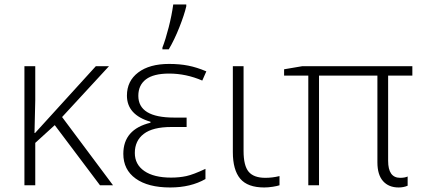

<svg xmlns="http://www.w3.org/2000/svg" viewBox="-20 -826 1886 856"><path d="M136.2 -232.9 407.2 -530.8H465.8L256.8 -304.2L483.9 0H425.8L224.1 -268.1L137.2 -189V0H88.9V-530.8H137.2V-378.9L133.8 -232.9Z M812 -301.8V-259.8H743.7Q661.1 -259.8 621.1 -229.2Q581.1 -198.7 581.1 -144Q581.1 -92.8 623.5 -63.5Q666 -34.2 742.7 -34.2Q779.8 -34.2 811 -41Q842.3 -47.9 896 -73.2V-27.8Q830.1 9.8 738.8 9.8Q640.1 9.8 585 -29.8Q529.8 -69.3 529.8 -140.1Q529.8 -249.5 650.9 -278.8V-283.2Q545.9 -314 545.9 -399.9Q545.9 -464.8 596.2 -502.9Q646.5 -541 733.9 -541Q780.8 -541 819.1 -533.4Q857.4 -525.9 899.9 -507.8L881.8 -466.8Q809.6 -498 733.9 -498Q664.6 -498 630.6 -472.2Q596.7 -446.3 596.7 -398.9Q596.7 -301.8 755.9 -301.8ZM704.1 -613.8Q718.3 -650.4 731.9 -703.6Q745.6 -756.8 752.4 -806.2H810.5V-797.9Q801.8 -760.3 779.8 -704.6Q757.8 -648.9 732.4 -606H704.1Z M1065.9 -530.8V-152.8Q1065.9 -87.4 1088.6 -60.3Q1111.3 -33.2 1163.1 -33.2Q1194.8 -33.2 1226.1 -41V0Q1216.3 3.4 1196.3 6.6Q1176.3 9.8 1158.2 9.8Q1084 9.8 1051 -29.3Q1018.1 -68.4 1018.1 -147.9V-530.8Z M1764.2 -33.2Q1784.7 -33.2 1797.4 -39.1V2Q1779.3 9.8 1757.3 9.8Q1712.9 9.8 1687.7 -18.6Q1662.6 -46.9 1662.6 -102.1V-488.8H1402.3V0H1354.5V-488.8H1246.6V-517.1L1327.1 -530.8H1818.4V-488.8H1710.4V-108.9Q1710.4 -33.2 1764.2 -33.2Z"/></svg>

Font: Zoram GWebM Light
Style: Regular
Weight: 300
Foundry: Ascender Corporation
Version: Version 1.000